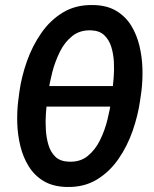

<svg xmlns="http://www.w3.org/2000/svg" viewBox="-20 -741 620 771"><path d="M452.6 -395.5 438 -313H144L158.7 -395.5ZM547.9 -374.5 542.5 -336.9Q534.2 -277.8 512.9 -216.3Q491.7 -154.8 455.8 -102.8Q419.9 -50.8 368.2 -19.5Q316.4 11.7 247.1 9.8Q192.4 8.3 155.3 -13.9Q118.2 -36.1 95.5 -72.8Q72.8 -109.4 61.8 -154.3Q50.8 -199.2 49.3 -246.3Q47.9 -293.5 53.2 -336.4L58.1 -374Q66.4 -433.1 87.9 -494.4Q109.4 -555.7 145.5 -607.9Q181.6 -660.2 233.6 -691.4Q285.6 -722.7 355.5 -720.7Q409.7 -719.7 447 -697.3Q484.4 -674.8 506.8 -638.2Q529.3 -601.6 540 -556.6Q550.8 -511.7 552 -464.6Q553.2 -417.5 547.9 -374.5ZM426.8 -337.9 431.6 -377.4Q434.1 -399.4 436.5 -429.7Q439 -460 437.3 -492.4Q435.5 -524.9 426.8 -553Q418 -581.1 398.9 -599.4Q379.9 -617.7 346.7 -619.1Q301.8 -621.1 270.8 -596.7Q239.7 -572.3 220.5 -533.2Q201.2 -494.1 190.2 -451.9Q179.2 -409.7 174.8 -375L169.4 -335.9Q166.5 -314.5 164.3 -283.9Q162.1 -253.4 164.1 -220.5Q166 -187.5 174.6 -158.9Q183.1 -130.4 202.1 -111.8Q221.2 -93.3 254.9 -91.8Q300.8 -89.4 331.5 -114Q362.3 -138.7 381.6 -178Q400.9 -217.3 411.4 -260.3Q421.9 -303.2 426.8 -337.9Z"/></svg>

Font: Roboto Condensed Medium
Style: Italic
Weight: 500
Italic angle: -12°
Designer: Christian Robertson
Foundry: Google
Version: Version 3.0; 2020